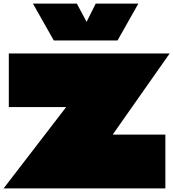

<svg xmlns="http://www.w3.org/2000/svg" viewBox="-33 -1047 963 1067"><path d="M910 -750 594 -300Q594 -300 594 -299.5Q594 -299 594.5 -299Q595 -299 595 -299H886V0H-13L334 -451Q334 -451 334 -451.5Q334 -452 334 -452Q334 -452 333 -452H16V-750ZM736 -1027 620 -822H266L150 -1027H394L456 -911H441L499 -1027Z"/></svg>

Font: Climate Crisis
Style: Regular
Weight: 400
Version: Version 1.003